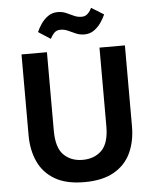

<svg xmlns="http://www.w3.org/2000/svg" viewBox="-61 -958 822 1023"><g transform="rotate(-5 350.5 -447.0)"><path d="M349 14Q252 14 191.5 -21.5Q131 -57 102.5 -119Q74 -181 74 -261V-693H210V-273Q210 -182 249 -143.5Q288 -105 350 -105Q413 -105 452 -143.5Q491 -182 491 -273V-693H627V-261Q627 -180 598 -118Q569 -56 507.5 -21Q446 14 349 14ZM237 -762 172 -804Q180 -823 195 -845.5Q210 -868 232.5 -884.5Q255 -901 285 -901Q310 -901 330.5 -892Q351 -883 370 -874Q389 -865 411 -865Q431 -865 444 -878Q457 -891 465 -908L531 -867Q523 -848 507.5 -825Q492 -802 469.5 -786Q447 -770 417 -770Q393 -770 372.5 -779Q352 -788 332.5 -797Q313 -806 292 -806Q271 -806 258.5 -793Q246 -780 237 -762Z"/></g></svg>

Font: Ubuntu Sans
Style: Bold
Weight: 700
Designer: Dalton Maag Ltd
Foundry: Dalton Maag Ltd
Version: Version 1.006; ttfautohint (v1.8.4.7-5d5b)